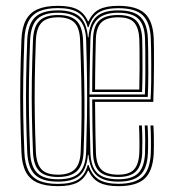

<svg xmlns="http://www.w3.org/2000/svg" viewBox="-20 -626 587 652"><path d="M177 6.2Q134.5 6.2 107.8 -5.4Q81 -17 67.8 -42.2Q54.5 -67.5 52.8 -108.2Q50.2 -172.5 49.2 -233.2Q48.2 -294 49.1 -357Q50 -420 52.8 -490.8Q54.5 -532.8 68.1 -558.1Q81.8 -583.5 108.5 -594.9Q135.2 -606.2 177 -606.2Q219 -606.2 243 -593.8Q267 -581.2 278.8 -553.5H280.8Q292.8 -581.5 316.6 -593.9Q340.5 -606.2 381.2 -606.2Q443.5 -606.2 471.4 -580.9Q499.2 -555.5 502 -496.8Q502.5 -486.5 502.8 -462.6Q503 -438.8 502.9 -407.4Q502.8 -376 502.2 -342.6Q501.8 -309.2 500.5 -280H302.8Q303 -251.5 303.4 -222.8Q303.8 -194 304.2 -165Q304.8 -136 305.8 -106.5Q307 -67 324.5 -49.9Q342 -32.8 381.5 -32.8Q417.8 -32.8 434.4 -49.8Q451 -66.8 453 -105.5Q453.8 -123 453.5 -151.1Q453.2 -179.2 452 -200H461.8Q463.2 -176.8 463.4 -148.5Q463.5 -120.2 462.8 -105.2Q460.5 -62.5 441.6 -43.8Q422.8 -25 381.5 -25Q337 -25 317.1 -43.9Q297.2 -62.8 296 -106Q294.5 -156.5 293.9 -200.6Q293.2 -244.8 293 -288.5H491.2Q493 -314.5 493.4 -346.6Q493.8 -378.8 493.6 -409.9Q493.5 -441 493 -464.4Q492.5 -487.8 492 -496.2Q489.8 -549.5 464.9 -573.9Q440 -598.2 381.2 -598.2Q338.5 -598.2 315 -583.5Q291.5 -568.8 280.8 -533.8H277.8Q268.8 -569.2 244.5 -583.9Q220.2 -598.5 177 -598.5Q138.2 -598.5 113.5 -587.8Q88.8 -577 76.5 -553.2Q64.2 -529.5 62.8 -490.5Q60 -419.8 59 -356.9Q58 -294 59 -233.5Q60 -173 62.8 -108.8Q64.2 -70.2 76.4 -46.6Q88.5 -23 113.2 -12.2Q138 -1.5 177 -1.5Q222 -1.5 245.4 -16.4Q268.8 -31.2 277.8 -65.8H280.8Q291.5 -31.5 315 -16.8Q338.5 -2 381.5 -1.8Q437.5 -1.8 463.4 -25.2Q489.2 -48.8 492 -104Q492.8 -118.2 492.6 -148.2Q492.5 -178.2 491 -200H501Q502 -185.8 502.4 -167Q502.8 -148.2 502.6 -131Q502.5 -113.8 502 -103.8Q498.8 -44.8 470.9 -19.2Q443 6.2 381.5 6.2Q340.8 6.2 317.1 -6Q293.5 -18.2 280.8 -46.5H278.8Q266.5 -18.2 242.6 -6Q218.8 6.2 177 6.2ZM177 -9.2Q122.8 -9.2 98.8 -32.8Q74.8 -56.2 72.5 -109Q69.8 -174 68.8 -234.1Q67.8 -294.2 68.8 -356.6Q69.8 -419 72.5 -490Q74.8 -544 99.1 -567.4Q123.5 -590.8 177 -590.8Q226.2 -590.8 250.4 -569.6Q274.5 -548.5 278.5 -499.2H280.5Q284.2 -548.8 308.1 -569.8Q332 -590.8 381.2 -590.8Q435.2 -590.8 457.8 -567.6Q480.2 -544.5 482.2 -495.8Q482.8 -486 483.2 -452.5Q483.8 -419 483.6 -376.5Q483.5 -334 481.8 -296.8H284Q284 -268.2 284.4 -236.6Q284.8 -205 285.5 -172.6Q286.2 -140.2 287 -109Q288.5 -59.8 310.5 -38.5Q332.5 -17.2 381.5 -17.2Q427.8 -17.2 448.9 -37.5Q470 -57.8 472.5 -104.8Q473.2 -119.2 473.1 -148.5Q473 -177.8 471.5 -200H481.2Q482.5 -180.2 482.9 -150.6Q483.2 -121 482.2 -104.5Q479.8 -53.5 456.2 -31.4Q432.8 -9.2 381.5 -9.2Q332.5 -9.2 308.8 -30.2Q285 -51.2 280.5 -100.2H278.5Q274.5 -51 250.6 -30.1Q226.8 -9.2 177 -9.2ZM177 -17.2Q227.8 -17.2 249.4 -39.4Q271 -61.5 272.5 -110.5Q274.5 -172 275.4 -229Q276.2 -286 275.6 -348.6Q275 -411.2 272.5 -489.8Q271.2 -538.8 247.6 -560.8Q224 -582.8 177 -582.8Q128.2 -582.8 106.4 -561.1Q84.5 -539.5 82.2 -489.5Q79.5 -420 78.5 -358.1Q77.5 -296.2 78.5 -235.6Q79.5 -175 82.2 -109.5Q84.5 -59.8 106.6 -38.5Q128.8 -17.2 177 -17.2ZM177 -25Q133.5 -25 113.6 -44.8Q93.8 -64.5 92 -109.8Q89.5 -171 88.4 -230.1Q87.2 -289.2 88.1 -352.6Q89 -416 92 -489.5Q93.8 -535.8 113.9 -555.4Q134 -575 177 -575Q220.5 -575 240.2 -555.1Q260 -535.2 262 -489Q264.8 -414.2 266 -350.6Q267.2 -287 266.8 -228.5Q266.2 -170 263.8 -110Q262 -64.5 241.1 -44.8Q220.2 -25 177 -25ZM177 -32.8Q215 -32.8 233.6 -50.8Q252.2 -68.8 254 -110.2Q256.5 -173 257 -231.9Q257.5 -290.8 256.1 -353.2Q254.8 -415.8 252 -488.8Q250.5 -531.8 232.5 -549.5Q214.5 -567.2 177 -567.2Q138.5 -567.2 121.1 -549Q103.8 -530.8 101.8 -489.2Q99 -415.2 98.1 -352.2Q97.2 -289.2 98.2 -230.5Q99.2 -171.8 101.8 -110Q103.8 -69.5 120.8 -51.1Q137.8 -32.8 177 -32.8ZM284 -305.2H472Q473.5 -341.5 473.6 -381.5Q473.8 -421.5 473.4 -453.1Q473 -484.8 472.5 -495.2Q470.8 -541.5 449.8 -562.1Q428.8 -582.8 381.2 -582.8Q335.2 -582.8 311.9 -561.4Q288.5 -540 287 -494Q286.2 -462.8 285.5 -431.6Q284.8 -400.5 284.5 -369Q284.2 -337.5 284 -305.2ZM293 -313.5Q293 -341 293.4 -371.6Q293.8 -402.2 294.5 -433.6Q295.2 -465 296 -494.2Q297.2 -538.5 317.6 -556.8Q338 -575 381.2 -575Q424.2 -575 442.6 -555.9Q461 -536.8 462.8 -495Q463.2 -484.8 463.6 -455.6Q464 -426.5 463.9 -388.6Q463.8 -350.8 462.5 -313.5ZM302.8 -322H453Q454 -358.2 454 -394.2Q454 -430.2 453.8 -457.5Q453.5 -484.8 453 -494.5Q451.2 -531 435.9 -549.1Q420.5 -567.2 381.2 -567.2Q342.5 -567.2 324.6 -550.2Q306.8 -533.2 305.5 -493.2Q304.8 -463.8 304.1 -434.6Q303.5 -405.5 303.2 -377.4Q303 -349.2 302.8 -322Z"/></svg>

Font: Big Shoulders Inline Text Thin ExtraLight
Style: Regular
Weight: 250
Version: Version 2.002